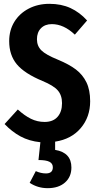

<svg xmlns="http://www.w3.org/2000/svg" viewBox="-20 -728 511 1003"><path d="M268 12V55Q353 69 353 147Q353 196 319.5 225.5Q286 255 229 255Q177 255 135 227L167 166Q194 178 220 178Q256 178 256 146Q256 126 238 117Q220 108 181 108L191 15Q132 9 87 -15.5Q42 -40 4 -80L73 -156Q108 -124 141.5 -107.5Q175 -91 213 -91Q257 -91 280.5 -117.5Q304 -144 304 -189Q304 -230 282 -255.5Q260 -281 202 -305Q108 -344 68 -392Q28 -440 28 -513Q28 -570 55 -614Q82 -658 130 -683Q178 -708 238 -708Q300 -708 348 -686Q396 -664 435 -621L371 -547Q313 -602 251 -602Q215 -602 194 -580.5Q173 -559 173 -523Q173 -488 196 -465Q219 -442 283 -416Q341 -392 376.5 -365Q412 -338 431.5 -298Q451 -258 451 -199Q451 -117 402 -59Q353 -1 268 12Z"/></svg>

Font: Fira Sans Compressed SemiBold
Style: Regular
Weight: 600
Width: 1
Designer: bBox Type GmbH & Carrois Corporate GbR & Edenspiekermann AG
Foundry: bBox Type GmbH & Carrois Corporate GbR & Edenspiekermann AG
Version: Version 4.301